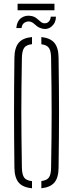

<svg xmlns="http://www.w3.org/2000/svg" viewBox="-20 -1002 390 1026"><path d="M151 4Q102 -0.5 80 -26.2Q58 -52 57 -105Q56 -191.5 55.5 -263.8Q55 -336 55 -403.2Q55 -470.5 55.5 -541Q56 -611.5 57 -694Q58 -747.5 80 -773.5Q102 -799.5 151 -804V-766Q120.5 -762.5 109.2 -746.5Q98 -730.5 97 -694Q95.5 -606.5 94.8 -537.5Q94 -468.5 94 -404.2Q94 -340 94.8 -268.8Q95.5 -197.5 97 -105Q98 -68.5 109.2 -53Q120.5 -37.5 151 -34ZM201 4V-34.5Q230.5 -38 241.5 -53.8Q252.5 -69.5 253 -105Q254.5 -194.5 255.2 -264.8Q256 -335 256 -399.2Q256 -463.5 255.2 -533.8Q254.5 -604 253 -694Q252.5 -729.5 241.5 -745.8Q230.5 -762 201 -765.5V-804Q249 -799 270.8 -772.8Q292.5 -746.5 293 -694Q294 -611.5 294.8 -541Q295.5 -470.5 295.5 -403.2Q295.5 -336 294.8 -263.8Q294 -191.5 293 -105Q292.5 -52.5 270.8 -26.8Q249 -1 201 4ZM251 -913H279Q279 -881 256.5 -861.2Q234 -841.5 204 -849.5Q187.5 -854 178 -861.5Q168.5 -869 161 -876Q153.5 -883 143 -886Q128.5 -890 113.2 -882.2Q98 -874.5 95 -852H67Q71 -891 94.8 -907Q118.5 -923 150.5 -916Q162 -913.5 170.5 -907.8Q179 -902 186 -895.5Q193 -889 199.5 -884Q206 -879 213 -878Q230.5 -875.5 240.8 -886.8Q251 -898 251 -913ZM74 -982H271V-947H74Z"/></svg>

Font: Big Shoulders Stencil Text SC Thin
Style: Regular
Weight: 100
Designer: Patric King
Foundry: XO Type Co
Version: Version 2.001